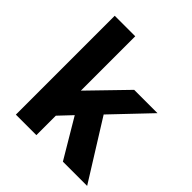

<svg xmlns="http://www.w3.org/2000/svg" viewBox="-200 -880 1019 1019"><g transform="rotate(45 309.5 -371.0)"><path d="M432 0 302 -219 233 -146V0H79V-742H233V-334L430 -537H605L408 -330L614 0Z"/></g></svg>

Font: Gontserrat SemiBold
Style: Regular
Weight: 600
Designer: Julieta Ulanovsky
Foundry: Julieta Ulanovsky
Version: Version 6.001